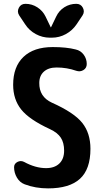

<svg xmlns="http://www.w3.org/2000/svg" viewBox="-20 -990 540 1019"><path d="M254.9 -445.3Q373 -392.6 416.5 -337.9Q460 -283.2 460 -200.2Q460 -91.8 404.3 -41Q348.6 9.8 235.4 9.8Q168 9.8 111.3 -11.7Q85 -21.5 69.8 -47.4Q54.7 -73.2 54.7 -102.5Q54.7 -121.1 72.3 -130.4Q89.8 -139.6 107.4 -130.9Q168 -97.7 224.6 -97.7Q269.5 -97.7 294.9 -122.1Q320.3 -146.5 320.3 -190.4Q320.3 -232.4 302.7 -259.3Q285.2 -286.1 245.1 -304.7Q134.8 -355.5 92.3 -409.2Q49.8 -462.9 49.8 -540Q49.8 -635.7 104.5 -688Q159.2 -740.2 259.8 -740.2Q333 -740.2 381.8 -727.5Q408.2 -721.7 424.3 -699.7Q440.4 -677.7 440.4 -650.4Q440.4 -628.9 422.9 -618.2Q405.3 -607.4 384.8 -614.3Q335 -631.8 280.3 -631.8Q237.3 -631.8 212.9 -609.9Q188.5 -587.9 188.5 -549.8Q187.5 -476.6 254.9 -445.3ZM278.3 -902.3Q293 -933.6 321.8 -951.7Q350.6 -969.7 384.8 -969.7Q409.2 -969.7 419.9 -948.7Q430.7 -927.7 418 -908.2L386.7 -861.3Q364.3 -828.1 329.6 -809.1Q294.9 -790 254.9 -790H245.1Q205.1 -790 169.9 -809.1Q134.8 -828.1 113.3 -861.3L82 -908.2Q69.3 -927.7 80.1 -948.7Q90.8 -969.7 115.2 -969.7Q149.4 -969.7 178.2 -951.2Q207 -932.6 221.7 -902.3L249 -845.7Q249 -844.7 250 -844.7Q251 -844.7 251 -845.7Z"/></svg>

Font: Rounded-X Mgen+ 1mn bold
Style: Bold
Weight: 700
Designer: [Source Han Sans]
Ryoko NISHIZUKA  (kana & ideographs); Paul D. Hunt (Latin, Greek & Cyrillic); Wenlong ZHANG  (bopomofo
Version: Version 1.059.20150602